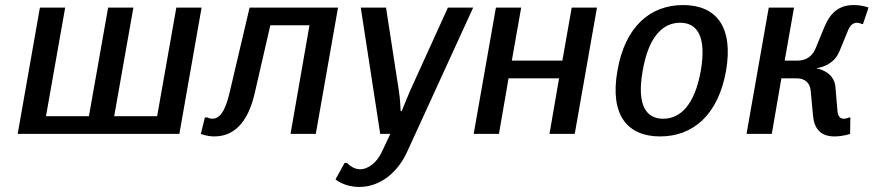

<svg xmlns="http://www.w3.org/2000/svg" viewBox="-20 -530 3458 760"><path d="M778 -500H678L602 -70H432L508 -500H408L332 -70H162L238 -500H138L50 0H690Z M820 -60C810 -60 801 -65 801 -65H791L775 0C775 0 798 10 828 10C903 10 960 -40 988 -160L1050 -430H1205L1130 0H1230L1318 -500H968L888 -160C869 -80 845 -60 820 -60Z M1405 140C1375 140 1354 115 1354 115H1344L1308 180C1308 180 1342 210 1402 210C1487 210 1556 150 1592 70L1853 -500H1753L1603 -170C1590 -140 1570 -90 1570 -90H1566C1566 -90 1564 -140 1559 -170L1508 -500H1408L1485 0H1525L1492 70C1474 110 1440 140 1405 140Z M2343 -500H2243L2206 -290H2006L2043 -500H1943L1855 0H1955L1993 -220H2193L2155 0H2255Z M2854 -250C2884 -425 2814 -510 2684 -510C2554 -510 2454 -425 2424 -250C2393 -75 2463 10 2593 10C2723 10 2823 -75 2854 -250ZM2754 -250C2729 -110 2670 -60 2605 -60C2540 -60 2499 -110 2524 -250C2548 -390 2607 -440 2672 -440C2737 -440 2778 -390 2754 -250Z M3210 -260C3210 -260 3277 -265 3302 -325L3337 -410C3345 -430 3357 -440 3372 -440C3382 -440 3391 -435 3391 -435H3396L3418 -500C3418 -500 3394 -510 3359 -510C3302 -510 3267 -480 3244 -425L3209 -340C3197 -310 3174 -290 3136 -290H3086L3123 -500H3023L2935 0H3035L3073 -220H3133C3168 -220 3187 -200 3189 -170L3198 -75C3202 -21 3228 10 3283 10C3318 10 3345 0 3345 0L3346 -65H3341C3341 -65 3330 -60 3320 -60C3305 -60 3297 -70 3295 -90L3287 -185C3282 -250 3210 -260 3210 -260Z"/></svg>

Font: Scada
Style: Italic
Weight: 400
Designer: Jovanny Lemonad
Foundry: Jovanny Lemonad
Version: Version 3.005